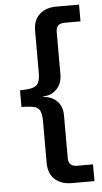

<svg xmlns="http://www.w3.org/2000/svg" viewBox="-59 -742 509 959"><g transform="rotate(-5 195.0 -262.5)"><path d="M261 180Q208 180 176.5 151Q145 122 145 69V-143Q145 -184 131.5 -200.5Q118 -217 80 -219L44 -221V-304L80 -306Q118 -309 131.5 -325.5Q145 -342 145 -382V-594Q145 -647 176.5 -676Q208 -705 261 -705H375V-621H296Q274 -621 263 -611Q252 -601 252 -578V-364Q252 -336 240.5 -314Q229 -292 208 -278.5Q187 -265 156 -263V-261Q187 -259 208 -246Q229 -233 240.5 -211.5Q252 -190 252 -161V53Q252 76 263 86Q274 96 296 96H375V180Z"/></g></svg>

Font: Nunito Sans 8pt SemiBold
Style: Regular
Weight: 600
Version: Version 3.101;gftools[0.9.27]